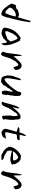

<svg xmlns="http://www.w3.org/2000/svg" viewBox="1895 -2630 755 4585"><g transform="rotate(90 2272.5 -337.5)"><path d="M511 -673Q501 -597 490 -537Q479 -477 467.5 -424.5Q456 -372 443.5 -321.5Q431 -271 417 -214Q409 -199 403.5 -178.5Q398 -158 401 -146Q400 -140 394 -120.5Q388 -101 380 -78.5Q372 -56 365 -41Q358 -26 355 -30Q350 -27 350.5 -25Q351 -23 353 -20Q356 -16 357 -14Q357 -10 350 -6Q343 -2 336 2Q326 7 326 8Q294 6 271 -3.5Q248 -13 217 -27Q205 -37 183.5 -62.5Q162 -88 138 -119.5Q114 -151 95 -179.5Q76 -208 69 -224Q64 -239 72 -262Q80 -285 90 -308Q94 -316 97.5 -324Q101 -332 104 -340Q125 -340 148.5 -343Q172 -346 190 -356Q208 -366 212 -385Q237 -388 264.5 -398Q292 -408 314 -411Q335 -414 357.5 -408Q380 -402 383 -385Q389 -384 392.5 -392.5Q396 -401 399 -411Q420 -488 440.5 -553.5Q461 -619 480 -695Q490 -689 498 -685Q506 -681 511 -673ZM374 -329Q362 -338 340 -338Q318 -338 292.5 -329.5Q267 -321 246 -307.5Q225 -294 214 -276Q199 -271 186.5 -253.5Q174 -236 167 -216.5Q160 -197 160 -184Q166 -178 172 -171.5Q178 -165 184 -158Q203 -137 222.5 -118Q242 -99 261.5 -91Q281 -83 299 -96Q322 -146 342 -207Q362 -268 374 -329Z M1048 -22Q1042 -24 1040 -20Q1038 -16 1036 -10Q1034 -3 1030.5 2.5Q1027 8 1019 3Q1013 -19 1011 -44.5Q1009 -70 1004 -93Q999 -116 984 -129Q964 -107 938 -86Q912 -65 906 -48Q898 -44 889.5 -40Q881 -36 873 -31Q845 -17 815.5 -5Q786 7 755 3Q727 -1 696.5 -11.5Q666 -22 649 -44Q646 -51 646 -56.5Q646 -62 638 -66Q654 -200 711.5 -291Q769 -382 865 -440Q868 -445 873.5 -447.5Q879 -450 881 -456Q895 -447 912.5 -443Q930 -439 947 -438Q981 -389 1003.5 -327.5Q1026 -266 1048 -204Q1047 -190 1049 -175.5Q1051 -161 1054 -146Q1059 -117 1061 -85.5Q1063 -54 1048 -22ZM971 -207Q969 -217 962 -244Q955 -271 943.5 -302Q932 -333 917.5 -356.5Q903 -380 887 -381Q842 -351 814.5 -313.5Q787 -276 767.5 -231Q748 -186 724 -132Q727 -129 727 -123.5Q727 -118 725 -112Q724 -106 723.5 -100Q723 -94 726 -91Q760 -82 790 -91.5Q820 -101 848 -114Q866 -123 883 -129.5Q900 -136 916 -136Q917 -146 928 -160Q939 -174 952 -187.5Q965 -201 971 -207Z M1648 -318Q1637 -315 1628 -307Q1619 -299 1610.5 -291.5Q1602 -284 1589 -284Q1576 -300 1570.5 -323Q1565 -346 1558 -368Q1551 -390 1532 -400Q1524 -399 1510.5 -392Q1497 -385 1486 -376.5Q1475 -368 1476 -359Q1467 -355 1456.5 -345Q1446 -335 1440 -325Q1434 -315 1436 -309Q1428 -306 1425 -297.5Q1422 -289 1418.5 -281Q1415 -273 1405 -271Q1405 -268 1407 -265Q1410 -261 1407 -259Q1384 -230 1369 -186.5Q1354 -143 1341 -96.5Q1328 -50 1312 -11Q1301 -4 1291.5 4.5Q1282 13 1271 20Q1253 9 1237 -4Q1221 -17 1209 -33Q1222 -38 1222.5 -49.5Q1223 -61 1223.5 -73Q1224 -85 1237 -89Q1249 -147 1256.5 -217.5Q1264 -288 1274 -358Q1284 -428 1301 -484Q1311 -474 1313.5 -459Q1316 -444 1317 -431Q1320 -392 1319.5 -356Q1319 -320 1323 -284Q1366 -337 1409 -384Q1452 -431 1505 -469Q1543 -482 1571.5 -472.5Q1600 -463 1618 -441Q1638 -418 1645.5 -384.5Q1653 -351 1648 -318Z M2270 -380Q2275 -358 2272.5 -331.5Q2270 -305 2265 -278Q2262 -259 2259.5 -240.5Q2257 -222 2257 -204Q2257 -199 2255 -192Q2253 -185 2251 -177Q2247 -161 2244 -146.5Q2241 -132 2249 -129Q2247 -117 2244.5 -92.5Q2242 -68 2238.5 -44.5Q2235 -21 2228 -10Q2214 -11 2202 -8.5Q2190 -6 2188 5Q2163 -6 2153.5 -27.5Q2144 -49 2143 -77Q2142 -96 2146.5 -120Q2151 -144 2157 -168Q2164 -202 2168 -230.5Q2172 -259 2162 -269Q2148 -259 2141 -243.5Q2134 -228 2125.5 -214.5Q2117 -201 2098 -196Q2097 -177 2085 -157.5Q2073 -138 2057 -119Q2041 -100 2029 -81Q2017 -62 2016 -43Q1991 -28 1971 -10Q1951 8 1918 19Q1909 12 1891.5 8Q1874 4 1864 11Q1851 6 1843 -2Q1835 -10 1822 -14Q1797 -49 1788.5 -93.5Q1780 -138 1782.5 -184.5Q1785 -231 1793 -269Q1796 -282 1803 -292Q1810 -302 1814 -315Q1824 -343 1832.5 -374.5Q1841 -406 1855.5 -432Q1870 -458 1897 -466Q1893 -424 1885.5 -384.5Q1878 -345 1871 -308Q1857 -241 1849 -182Q1841 -123 1858 -70Q1878 -66 1906 -82.5Q1934 -99 1966 -129.5Q1998 -160 2030 -197.5Q2062 -235 2090 -272.5Q2118 -310 2138 -341Q2158 -372 2165 -388Q2169 -414 2174 -429Q2179 -444 2192 -466Q2218 -474 2240.5 -460.5Q2263 -447 2268 -427Q2269 -421 2269 -416Q2269 -411 2269 -405Q2269 -400 2268.5 -393.5Q2268 -387 2270 -380Z M2839 -304Q2842 -295 2842.5 -267Q2843 -239 2841 -204.5Q2839 -170 2835.5 -140.5Q2832 -111 2826 -99Q2826 -95 2827 -90.5Q2828 -86 2829 -81Q2832 -67 2834 -51.5Q2836 -36 2833 -30Q2814 -27 2801.5 -20Q2789 -13 2778 -8Q2734 -19 2745 -57Q2744 -64 2742.5 -86Q2741 -108 2740 -136.5Q2739 -165 2739.5 -192.5Q2740 -220 2743 -238Q2746 -256 2752 -255Q2752 -264 2752.5 -282Q2753 -300 2751.5 -321.5Q2750 -343 2745.5 -361.5Q2741 -380 2733 -388Q2711 -374 2687 -355Q2663 -336 2661 -310Q2657 -310 2646 -296Q2635 -282 2621.5 -262.5Q2608 -243 2597 -226Q2586 -209 2583 -203Q2578 -193 2574.5 -182Q2571 -171 2554 -164Q2557 -158 2549.5 -137Q2542 -116 2531 -91Q2520 -66 2509.5 -46Q2499 -26 2495 -22Q2483 -10 2466.5 -3.5Q2450 3 2427 2Q2427 -10 2418.5 -13.5Q2410 -17 2408 -28Q2419 -34 2426 -51.5Q2433 -69 2437 -88Q2441 -107 2443 -115Q2465 -195 2486.5 -273.5Q2508 -352 2550 -418Q2553 -422 2561 -418.5Q2569 -415 2570 -398Q2570 -382 2565.5 -363Q2561 -344 2556 -325Q2551 -308 2547.5 -292.5Q2544 -277 2544 -265Q2559 -276 2570.5 -295Q2582 -314 2593 -327Q2606 -343 2629 -366.5Q2652 -390 2680.5 -412.5Q2709 -435 2735 -447Q2741 -450 2754.5 -450.5Q2768 -451 2782.5 -450Q2797 -449 2804 -447Q2818 -430 2827 -412Q2836 -394 2833 -369Q2832 -357 2833.5 -338Q2835 -319 2839 -304Z M3328 -426Q3327 -416 3324 -404Q3321 -392 3320 -382Q3301 -370 3276.5 -367Q3252 -364 3227.5 -362.5Q3203 -361 3184 -350Q3182 -314 3170.5 -267.5Q3159 -221 3148.5 -174.5Q3138 -128 3138 -92Q3159 -81 3183 -83.5Q3207 -86 3232 -91Q3236 -92 3240.5 -93Q3245 -94 3250 -95Q3254 -95 3261 -99Q3266 -102 3272.5 -104Q3279 -106 3291 -103Q3291 -99 3287 -93Q3284 -89 3282.5 -85Q3281 -81 3282 -73Q3267 -68 3264 -62Q3261 -56 3260 -46Q3259 -44 3259 -41Q3259 -38 3258 -35Q3252 -31 3234.5 -23Q3217 -15 3199.5 -8.5Q3182 -2 3176 0Q3136 9 3109 -7Q3082 -23 3068 -49Q3061 -64 3057 -80.5Q3053 -97 3062 -122Q3069 -153 3080.5 -197.5Q3092 -242 3105 -285.5Q3118 -329 3129 -356Q3102 -368 3070.5 -375Q3039 -382 3012 -394Q3015 -399 3019 -402.5Q3023 -406 3027 -409Q3038 -416 3037 -421Q3050 -424 3066.5 -424.5Q3083 -425 3100 -425Q3112 -424 3123.5 -424.5Q3135 -425 3143 -426Q3150 -452 3160.5 -484Q3171 -516 3188 -544Q3205 -572 3230 -584Q3229 -562 3222.5 -531Q3216 -500 3209 -472Q3202 -444 3198 -429Q3210 -428 3222.5 -428.5Q3235 -429 3249 -429Q3271 -430 3292 -430Q3313 -430 3328 -426Z M3913 -269Q3914 -251 3900 -239.5Q3886 -228 3864.5 -221Q3843 -214 3820 -211Q3797 -208 3780 -207Q3757 -206 3738.5 -210Q3720 -214 3702 -218Q3697 -219 3692 -220.5Q3687 -222 3682 -223Q3660 -228 3632.5 -232.5Q3605 -237 3589 -247Q3580 -237 3577 -217.5Q3574 -198 3576.5 -176.5Q3579 -155 3586.5 -138.5Q3594 -122 3605 -119Q3619 -117 3629.5 -109.5Q3640 -102 3650 -93Q3663 -82 3677.5 -72.5Q3692 -63 3713 -66Q3720 -51 3725.5 -50.5Q3731 -50 3737 -52Q3742 -54 3745 -54Q3759 -50 3778 -37Q3797 -24 3804 -6Q3790 6 3775 7Q3760 8 3743 7Q3731 6 3718 6Q3705 6 3691 9Q3687 1 3676.5 -0.5Q3666 -2 3654 -6Q3642 -10 3633 -25Q3598 -33 3568 -61.5Q3538 -90 3513 -116Q3509 -130 3504.5 -143Q3500 -156 3489 -163Q3491 -174 3489.5 -180Q3488 -186 3486 -192Q3485 -194 3484 -196.5Q3483 -199 3482 -203Q3494 -250 3519 -295Q3544 -340 3582 -379Q3597 -395 3618.5 -412.5Q3640 -430 3663.5 -444Q3687 -458 3707 -460Q3715 -461 3722.5 -459.5Q3730 -458 3738 -456Q3748 -453 3758.5 -451.5Q3769 -450 3780 -454Q3810 -435 3836 -417Q3862 -399 3867 -366Q3883 -359 3888.5 -340.5Q3894 -322 3904 -307Q3894 -299 3896.5 -285Q3899 -271 3913 -269ZM3812 -287Q3815 -301 3809 -314.5Q3803 -328 3795 -341Q3790 -350 3786.5 -357.5Q3783 -365 3782 -372Q3768 -374 3760 -382.5Q3752 -391 3738 -397Q3692 -377 3651.5 -344.5Q3611 -312 3593 -266Q3617 -271 3644.5 -271Q3672 -271 3699 -270Q3727 -269 3753 -269Q3779 -269 3799 -275Q3799 -284 3804.5 -283Q3810 -282 3812 -287Z M4497 -318Q4486 -315 4477 -307Q4468 -299 4459.5 -291.5Q4451 -284 4438 -284Q4425 -300 4419.5 -323Q4414 -346 4407 -368Q4400 -390 4381 -400Q4373 -399 4359.5 -392Q4346 -385 4335 -376.5Q4324 -368 4325 -359Q4316 -355 4305.5 -345Q4295 -335 4289 -325Q4283 -315 4285 -309Q4277 -306 4274 -297.5Q4271 -289 4267.5 -281Q4264 -273 4254 -271Q4254 -268 4256 -265Q4259 -261 4256 -259Q4233 -230 4218 -186.5Q4203 -143 4190 -96.5Q4177 -50 4161 -11Q4150 -4 4140.5 4.5Q4131 13 4120 20Q4102 9 4086 -4Q4070 -17 4058 -33Q4071 -38 4071.5 -49.5Q4072 -61 4072.5 -73Q4073 -85 4086 -89Q4098 -147 4105.5 -217.5Q4113 -288 4123 -358Q4133 -428 4150 -484Q4160 -474 4162.5 -459Q4165 -444 4166 -431Q4169 -392 4168.5 -356Q4168 -320 4172 -284Q4215 -337 4258 -384Q4301 -431 4354 -469Q4392 -482 4420.5 -472.5Q4449 -463 4467 -441Q4487 -418 4494.5 -384.5Q4502 -351 4497 -318Z"/></g></svg>

Font: Yuji Boku
Style: Regular
Weight: 400
Designer: Kataoka Yuji
Foundry: Kinuta Font Factory
Version: Version 3.002